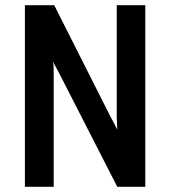

<svg xmlns="http://www.w3.org/2000/svg" viewBox="-20 -720 656 740"><path d="M76 0V-700H189L407 -268Q411.5 -260 419.5 -245Q427.5 -230 432 -220Q431.5 -233 430.8 -246Q430 -259 430 -268V-700H540V0H432L210 -434Q205.5 -442.5 197.5 -457.5Q189.5 -472.5 184 -482Q186.5 -471 186.8 -457.5Q187 -444 187 -434V0Z"/></svg>

Font: Overpass Mono
Style: Bold
Weight: 700
Monospace: yes
Designer: Delve Withrington, Dave Bailey
Foundry: Delve Fonts LLC
Version: Version 4.000